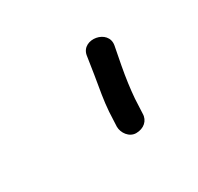

<svg xmlns="http://www.w3.org/2000/svg" viewBox="-49 -647 246 239"><g transform="rotate(-30 73.5 -528.0)"><path d="M74 -483C74 -474 81 -464 91 -464C102 -464 110 -471 110 -481L111 -502C112 -515 114 -530 117 -546L122 -572C126 -594 90 -600 86 -579L82 -553C79 -535 76 -519 75 -504Z"/></g></svg>

Font: Stray Cat
Style: UltExt
Weight: 400
Version: Version 1.0